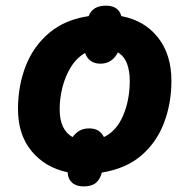

<svg xmlns="http://www.w3.org/2000/svg" viewBox="-20 -608 673 682"><path d="M276.9 54.2Q251 54.2 236.1 40.8Q221.2 27.3 220.2 3.9Q140.6 -12.7 92.3 -71Q43.9 -129.4 43.9 -220.2Q43.9 -303.7 71.5 -374Q99.1 -444.3 154.8 -491.2Q210.4 -538.1 294.9 -550.8Q309.1 -587.9 356 -587.9Q400.9 -587.9 411.1 -550.8Q493.7 -535.2 541.3 -474.6Q588.9 -414.1 588.9 -320.8Q588.9 -240.7 562.5 -171.4Q536.1 -102.1 481.7 -55.4Q427.2 -8.8 341.8 4.9Q335.9 28.3 320.8 41.3Q305.7 54.2 276.9 54.2ZM237.8 -121.1Q249 -136.2 262.9 -144Q276.9 -151.9 296.9 -151.9Q316.9 -151.9 329.6 -143.6Q342.3 -135.3 349.1 -121.1Q394 -142.6 417.5 -197.8Q440.9 -252.9 440.9 -320.8Q440.9 -355 431.4 -381.3Q421.9 -407.7 398.9 -421.9Q377.9 -381.8 336.9 -381.8Q295.9 -381.8 282.2 -419.9Q251.5 -401.9 231.4 -369.1Q211.4 -336.4 201.7 -297.4Q191.9 -258.3 191.9 -220.2Q191.9 -146.5 237.8 -121.1Z"/></svg>

Font: Open Sans
Style: Bold Italic
Weight: 700
Italic angle: -12°
Designer: Monotype Design Team
Foundry: Monotype Imaging Inc.
Version: Version 3.003; ttfautohint (v1.8.4)